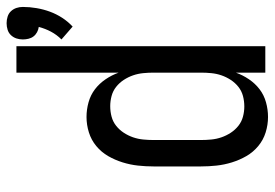

<svg xmlns="http://www.w3.org/2000/svg" viewBox="-142 -662 812 567"><g transform="rotate(-90 263.5 -378.0)"><path d="M469 -569 431 -602Q445 -616 454 -633Q463 -650 468 -669Q460 -670 452.5 -674Q445 -678 440 -684.5Q435 -691 433 -699.5Q431 -708 431 -716Q431 -726 434 -735Q437 -744 443.5 -751Q450 -758 459.5 -761Q469 -764 479 -764Q489 -764 498.5 -761Q508 -758 514.5 -751Q521 -744 524 -735Q527 -726 527 -716Q527 -696 523.5 -675.5Q520 -655 513 -636Q506 -617 495 -600Q484 -583 469 -569ZM202 8Q179 8 156.5 1Q134 -6 116 -21Q98 -36 86.5 -56Q75 -76 68 -98.5Q61 -121 58.5 -144Q56 -167 56 -190V-330Q56 -353 58.5 -376Q61 -399 68 -421.5Q75 -444 86.5 -464Q98 -484 116 -499Q134 -514 156.5 -521Q179 -528 202 -528Q224 -528 245.5 -522Q267 -516 284 -503Q301 -490 313.5 -471.5Q326 -453 333 -433V-735H411V0H333V-87Q326 -67 313.5 -48.5Q301 -30 284 -17Q267 -4 245.5 2Q224 8 202 8ZM233 -62Q249 -62 264 -66Q279 -70 291 -79.5Q303 -89 311.5 -102Q320 -115 325 -129.5Q330 -144 331.5 -159.5Q333 -175 333 -190V-330Q333 -345 331.5 -360.5Q330 -376 325 -390.5Q320 -405 311.5 -418Q303 -431 291 -440.5Q279 -450 264 -454Q249 -458 234 -458Q218 -458 203 -454Q188 -450 176 -440.5Q164 -431 155.5 -418Q147 -405 142 -390.5Q137 -376 135.5 -360.5Q134 -345 134 -330V-190Q134 -175 135.5 -159.5Q137 -144 142 -129.5Q147 -115 155.5 -102Q164 -89 176 -79.5Q188 -70 203 -66Q218 -62 233 -62Z"/></g></svg>

Font: Iosevka Term Curly
Style: Regular
Weight: 400
Designer: Belleve Invis
Foundry: Belleve Invis
Version: Version 32.3.0